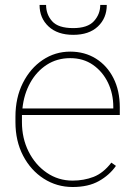

<svg xmlns="http://www.w3.org/2000/svg" viewBox="-20 -747 544 777"><path d="M273.9 9.8Q210 9.8 157.2 -23.9Q104.5 -57.6 73.5 -116.9Q42.5 -176.3 42.5 -252.9V-274.4Q42.5 -351.6 72.5 -411.1Q102.5 -470.7 152.8 -504.4Q203.1 -538.1 264.2 -538.1Q322.8 -538.1 368.2 -509.8Q413.6 -481.4 439.2 -430.7Q464.8 -379.9 464.8 -312.5V-281.7H68.8Q68.8 -278.3 68.8 -274.4V-252.9Q68.8 -187 95.9 -133.3Q123 -79.6 169.4 -47.9Q215.8 -16.1 273.9 -16.1Q319.3 -16.1 358.6 -31.2Q397.9 -46.4 430.7 -88.9L449.2 -75.7Q422.9 -38.1 380.1 -14.2Q337.4 9.8 273.9 9.8ZM264.2 -511.7Q210.9 -511.7 169.4 -484.9Q127.9 -458 102.3 -411.9Q76.7 -365.7 70.8 -308.1H438.5V-314.5Q438.5 -367.7 417 -412.4Q395.5 -457 356.4 -484.4Q317.4 -511.7 264.2 -511.7ZM385.7 -727.1H412.1Q412.1 -673.8 376.2 -639.9Q340.3 -606 276.4 -606Q212.9 -606 176.5 -639.9Q140.1 -673.8 140.1 -727.1H166.5Q166.5 -688.5 191.2 -660.9Q215.8 -633.3 276.4 -633.3Q334.5 -633.3 360.1 -661.4Q385.7 -689.5 385.7 -727.1Z"/></svg>

Font: Vazirmatn UI FD Thin
Style: Regular
Weight: 100
Designer: Saber Rastikerdar
Foundry: Saber Rastikerdar
Version: Version 33.003